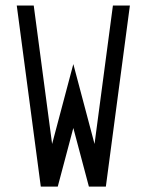

<svg xmlns="http://www.w3.org/2000/svg" viewBox="-20 -687 540 707"><path d="M328.1 -156.9 250 -451 171.9 -156.9 104.2 -666.7H41.7L130.2 0H192.7L250 -215.7L307.3 0H369.8L458.3 -666.7H395.8Z"/></svg>

Font: Amy Mono
Style: Regular
Weight: 400
Monospace: yes
Version: Version 001.000